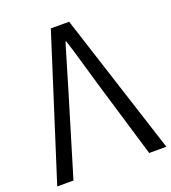

<svg xmlns="http://www.w3.org/2000/svg" viewBox="-134 -832 833 933"><g transform="rotate(-20 283.0 -366.0)"><path d="M2 0 235.4 -732.4H330.1L566.4 0H477.5L356.4 -404.3Q347.7 -432.6 324.2 -515.1Q300.8 -597.7 284.2 -647.5H280.3Q271.5 -620.1 208 -404.3L85.9 0Z"/></g></svg>

Font: Gen Shin Gothic Normal
Style: Regular
Weight: 300
Designer: [Source Han Sans]
Ryoko NISHIZUKA  (kana & ideographs); Paul D. Hunt (Latin, Greek & Cyrillic); Wenlong ZHANG  (bopomofo
Version: Version 1.002.20150607